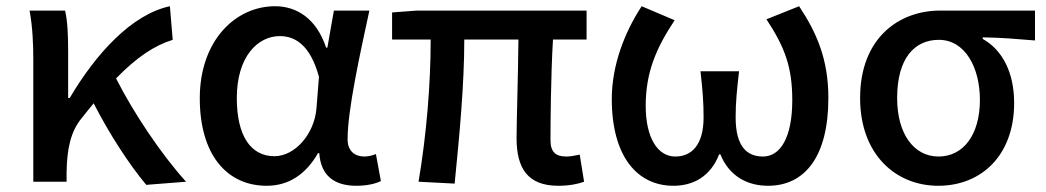

<svg xmlns="http://www.w3.org/2000/svg" viewBox="-20 -584 3360 617"><path d="M87 0H194V-30C195 -105 207 -162 243 -205C256 -222 269 -237 281 -252C332 -152 397 -53 450 10L578 0C498 -88 408 -223 353 -332C418 -399 476 -438 535 -456L526 -564C404 -538 289 -413 204 -269H199V-419C199 -469 197 -519 189 -550H75C85 -498 87 -438 87 -394Z M837 13C906 13 962 -22 1002 -92H1006C1011 -18 1056 13 1125 13C1161 13 1187 6 1204 -2L1188 -89C1176 -84 1163 -81 1151 -81C1120 -81 1097 -99 1097 -136C1097 -231 1137 -411 1167 -550H1053L1032 -431H1028C996 -527 931 -564 864 -564C737 -564 622 -454 622 -268C622 -87 709 13 837 13ZM862 -82C786 -82 741 -147 741 -269C741 -403 809 -468 879 -468C928 -468 977 -440 1005 -337L997 -236C990 -152 927 -82 862 -82Z M1774 13C1810 13 1838 7 1857 0L1843 -87C1824 -83 1810 -81 1800 -81C1766 -81 1749 -95 1749 -134C1749 -178 1750 -341 1757 -457H1865V-550H1319L1240 -544V-457H1364C1364 -317 1351 -153 1325 0L1441 6C1456 -144 1472 -310 1472 -457H1646C1645 -346 1640 -190 1640 -140C1640 -43 1676 13 1774 13Z M2144 13C2207 13 2263 -16 2291 -88H2295C2324 -16 2384 13 2448 13C2568 13 2642 -83 2642 -269C2642 -393 2605 -478 2548 -564L2443 -522C2503 -431 2526 -367 2526 -262C2526 -141 2487 -81 2432 -81C2382 -81 2344 -111 2344 -207C2344 -255 2348 -294 2355 -355H2231C2238 -294 2241 -255 2241 -207C2241 -116 2201 -81 2150 -81C2093 -81 2055 -142 2055 -244C2055 -352 2089 -430 2148 -519L2042 -564C1987 -480 1946 -374 1946 -266C1946 -81 2028 13 2144 13Z M2995 13C3134 13 3239 -85 3239 -253C3239 -350 3202 -423 3138 -459V-464C3198 -463 3245 -459 3306 -454V-550H3001C2868 -550 2744 -461 2744 -269C2744 -87 2859 13 2995 13ZM2996 -81C2918 -81 2863 -152 2863 -269C2863 -397 2919 -456 2997 -456C3082 -456 3129 -366 3129 -263C3129 -150 3075 -81 2996 -81Z"/></svg>

Font: DAIFUKU Sans JP Medium
Style: Regular
Weight: 500
Designer: Original font ‘Source Han Sans JP’ : Ryoko NISHIZUKA  (kana, bopomofo & ideographs); Paul D. Hunt (Latin, Greek & Cyrill
Foundry: Daifuku
Version: Version 1.000